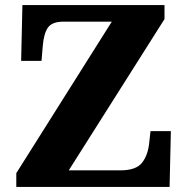

<svg xmlns="http://www.w3.org/2000/svg" viewBox="-20 -734 736 754"><path d="M44 -54 419 -649H230Q185 -649 168.5 -626Q152 -603 148 -554L143 -495H63L68 -714H626V-659L250 -65H452Q514 -65 537.5 -94.5Q561 -124 566 -173L571 -219H651L646 0H44Z"/></svg>

Font: Noto Serif ExtraBold
Style: Regular
Weight: 800
Designer: Monotype Design Team
Foundry: Monotype Imaging Inc.
Version: Version 1.001